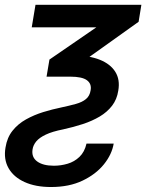

<svg xmlns="http://www.w3.org/2000/svg" viewBox="-38 -542 594 779"><path d="M106 -522.5H535.6L524.4 -453.6L212.4 -231H150.9L162.6 -300.3L353 -431.2H90.8ZM94.2 63.5Q88.9 95.2 112.5 112.8Q136.2 130.4 180.7 130.4Q209 130.4 236.3 122.3Q263.7 114.3 284.4 94.5Q305.2 74.7 313 40.5H423.3Q416 84.5 383.5 124.8Q351.1 165 296.9 190.9Q242.7 216.8 168.9 216.8Q106 216.8 61.5 196.5Q17.1 176.3 -3.4 140.1Q-23.9 104 -15.6 56.2Q-9.3 16.1 12.9 -11.7Q35.2 -39.6 67.6 -57.6Q100.1 -75.7 137.2 -87.2Q174.3 -98.6 210.4 -106Q244.6 -113.3 270 -120.4Q295.4 -127.4 310.8 -140.1Q326.2 -152.8 329.6 -175.3Q334.5 -201.7 314.9 -216.3Q295.4 -231 246.6 -231H200.2L219.2 -316.9H260.7Q323.7 -316.9 366.9 -299.6Q410.2 -282.2 429.9 -250.5Q449.7 -218.8 441.9 -174.3Q436.5 -138.7 416.7 -113Q397 -87.4 366.7 -69.3Q336.4 -51.3 298.6 -38.8Q260.7 -26.4 218.3 -17.1Q173.8 -8.3 147.7 4.2Q121.6 16.6 109.1 31.7Q96.7 46.9 94.2 63.5Z"/></svg>

Font: Inter 28pt Medium
Style: Italic
Weight: 500
Italic angle: -9.3988°
Designer: Rasmus Andersson
Foundry: rsms
Version: Version 4.001;git-66647c0bb